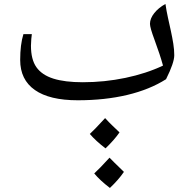

<svg xmlns="http://www.w3.org/2000/svg" viewBox="-20 -490 948 957"><path d="M597.7 366.7Q570.8 406.2 527.8 446.8Q478.5 409.2 449.7 374.5Q475.6 351.1 525.9 295.9Q536.1 307.1 597.7 366.7ZM575.7 169.9Q549.3 208 505.9 249.5Q457.5 212.4 427.7 177.7Q450.7 156.7 503.9 98.6Q523.4 120.1 541 136.7Q558.6 153.3 575.7 169.9ZM367.7 9.8Q226.6 9.8 153.6 -41.5Q80.6 -92.8 80.6 -190.9Q80.6 -268.1 96.7 -319.8H138.7Q137.7 -314.5 136 -295.7Q134.3 -276.9 134.3 -262.2Q134.3 -193.4 161.6 -154.8Q189 -116.2 246.1 -98.1Q303.2 -80.1 392.6 -80.1Q501 -80.1 605 -101.8Q709 -123.5 792.5 -163.1Q778.3 -215.3 750 -292Q727.5 -352.5 727.5 -371.1Q727.5 -397.9 749 -424.8Q770.5 -451.7 804.7 -470.2Q809.6 -436 817.1 -402.1Q824.7 -368.2 831.8 -335.4Q838.9 -302.7 843.8 -272.2Q848.6 -241.7 848.6 -214.8Q848.6 -177.2 807.6 -95.2Q726.1 -43.5 614.3 -16.8Q502.4 9.8 367.7 9.8Z"/></svg>

Font: Droid Arabic Naskh
Style: Regular
Weight: 400
Designer: Pascal Zoghbi
Foundry: Ascender Corporation
Version: Version 1.00